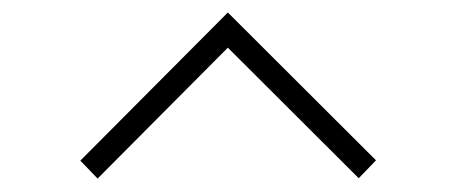

<svg xmlns="http://www.w3.org/2000/svg" viewBox="-20 -756 702 300"><path d="M132.5 -477 336 -681.5 540.5 -477.5 567.5 -505.5 336 -736.5 105.5 -505Z"/></svg>

Font: Vela Sans ExtLt
Style: Regular
Weight: 200
Designer: Principal design: Mikhail Sharanda - project Manrope.
Design modification: Ravid Balaliev
Foundry: Mikhail Sharanda
Version: Version 1.001